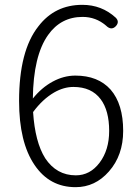

<svg xmlns="http://www.w3.org/2000/svg" viewBox="-20 -762 575 795"><path d="M293 13Q185 13 123 -79Q59 -173 59 -344Q59 -552 139 -653Q207 -742 321 -742Q401 -742 459 -689Q476 -672 460 -654Q441 -634 419 -656Q377 -692 322 -692Q232 -692 179 -617Q118 -531 116 -354Q152 -399 198 -424Q244 -449 292 -449Q386 -449 438 -391Q490 -331 490 -220Q490 -119 431 -52Q374 13 293 13ZM294 -36Q353 -36 392.5 -88.5Q432 -141 432 -220Q432 -304 397 -351Q359 -402 284 -402Q244 -402 204 -379Q156 -351 117 -298Q125 -174 167 -107Q214 -36 294 -36Z"/></svg>

Font: GenSenRounded TW L
Style: Regular
Weight: 300
Version: Version 1.501;PS 1;hotconv 16.6.51;makeotf.lib2.5.65220